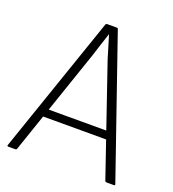

<svg xmlns="http://www.w3.org/2000/svg" viewBox="-122 -749 761 844"><g transform="rotate(20 258.5 -327.5)"><path d="M13 0Q5 0 7 -6L229 -651Q231 -655 236 -655H281Q286 -655 287 -651L510 -6Q512 0 505 0H471Q467 0 464 -4L291 -509Q283 -535 275 -562Q267 -589 259 -615H258Q249 -589 240.5 -562Q232 -535 223 -507L51 -4Q49 0 44 0ZM100 -177 112 -214H403L415 -177Z"/></g></svg>

Font: Sofia Sans Semi Condensed ExtraLight
Style: Regular
Weight: 250
Version: Version 4.100